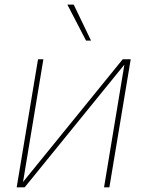

<svg xmlns="http://www.w3.org/2000/svg" viewBox="-20 -798 621 818"><path d="M78.1 -22.7 502.8 -545.5H536.9L446 0H423.3L509.9 -522.7L85.2 0H51.1L142 -545.5H164.8ZM367.9 -625H346.6L267 -778.4H294Z"/></svg>

Font: Inter UI Thin
Style: Italic
Weight: 100
Italic angle: -9.39999°
Designer: Rasmus Andersson
Foundry: rsms
Version: 3.2;8d6f07862